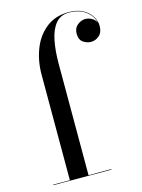

<svg xmlns="http://www.w3.org/2000/svg" viewBox="-116 -827 659 894"><g transform="rotate(-15 214.0 -380.0)"><path d="M27.5 -2.5H108V-511.5Q108 -577 130 -633.8Q152 -690.5 196 -725.2Q240 -760 305 -760Q345.5 -760 372.8 -745Q400 -730 414 -707.2Q428 -684.5 428 -661Q428 -630.5 410.5 -614.8Q393 -599 370.5 -599Q351.5 -599 333.2 -611.2Q315 -623.5 315 -653.5Q315 -680 333.2 -694.5Q351.5 -709 370.5 -709Q386.5 -709 401.8 -700.8Q417 -692.5 423.5 -677.5Q417 -710.5 385.8 -734Q354.5 -757.5 305 -757.5Q265 -757.5 241.5 -729.5Q218 -701.5 208 -652.5Q198 -603.5 198 -540V-2.5H308V0H27.5Z"/></g></svg>

Font: Bodoni* 72pt
Style: Regular
Weight: 400
Version: Version 2.3